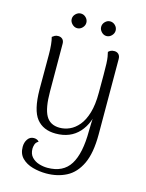

<svg xmlns="http://www.w3.org/2000/svg" viewBox="-133 -749 807 1064"><g transform="rotate(15 271.0 -217.0)"><path d="M238 236Q198 236 160.5 225.5Q123 215 99 191Q75 167 75 127Q75 101 88 82.5Q101 64 123 64Q143 64 153 77Q138 85 134 99Q130 113 130 122Q130 153 147 171Q164 189 188.5 196.5Q213 204 237 204Q327 204 367 140Q407 76 407 -54Q407 -73 408 -94.5Q409 -116 410 -138Q411 -160 412 -180L423 -193Q415 -100 365.5 -45.5Q316 9 232 9Q160 9 122 -38.5Q84 -86 83 -204V-404Q83 -434 80.5 -459.5Q78 -485 73 -503Q79 -508 87 -512.5Q95 -517 107 -517Q122 -517 131.5 -508Q141 -499 141 -482L142 -209Q142 -113 166 -70.5Q190 -28 245 -28Q274 -28 302 -40.5Q330 -53 353.5 -81Q377 -109 391 -156Q405 -203 405 -271Q405 -334 405 -374Q405 -414 404 -438Q403 -462 400.5 -476.5Q398 -491 395 -503Q399 -508 407.5 -512.5Q416 -517 429 -517Q444 -517 453.5 -507.5Q463 -498 463 -480L464 -48Q464 59 434.5 121Q405 183 354 209.5Q303 236 238 236ZM196 -586Q180 -586 167 -599Q154 -612 154 -628Q154 -645 167 -657.5Q180 -670 196 -670Q213 -670 225.5 -657.5Q238 -645 238 -628Q238 -612 225.5 -599Q213 -586 196 -586ZM364 -586Q348 -586 335.5 -599Q323 -612 323 -628Q323 -645 335.5 -657.5Q348 -670 364 -670Q381 -670 393.5 -657.5Q406 -645 406 -628Q406 -612 393.5 -599Q381 -586 364 -586Z"/></g></svg>

Font: Arima Thin Light
Style: Regular
Weight: 300
Version: Version 1.100